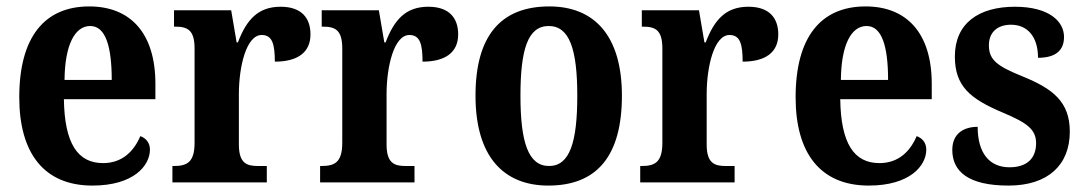

<svg xmlns="http://www.w3.org/2000/svg" viewBox="-20 -568 3379 598"><path d="M268 10C396 10 447 -52 447 -102C447 -124 434 -138 417 -144C397 -97 361 -60 301 -60C222 -60 181 -121 179 -259H464V-307C464 -465 386 -548 258 -548C119 -548 40 -453 40 -265C40 -91 117 10 268 10ZM328 -319H181C182 -428 213 -487 261 -487C309 -487 328 -423 328 -319Z M517 0H811V-51H783C749 -51 724 -59 724 -118V-275C724 -360 747 -459 795 -459C828 -459 836 -431 836 -376C906 -376 947 -404 947 -461C947 -512 919 -547 854 -547C784 -547 748 -507 721 -436H717L700 -536H522V-485H525C563 -485 586 -476 586 -417V-123C586 -60 560 -51 521 -51H517Z M977 0H1271V-51H1243C1209 -51 1184 -59 1184 -118V-275C1184 -360 1207 -459 1255 -459C1288 -459 1296 -431 1296 -376C1366 -376 1407 -404 1407 -461C1407 -512 1379 -547 1314 -547C1244 -547 1208 -507 1181 -436H1177L1160 -536H982V-485H985C1023 -485 1046 -476 1046 -417V-123C1046 -60 1020 -51 981 -51H977Z M1688 10C1839 10 1917 -82 1917 -270C1917 -457 1831 -548 1691 -548C1540 -548 1461 -457 1461 -270C1461 -82 1547 10 1688 10ZM1690 -51C1625 -51 1601 -126 1601 -270C1601 -414 1624 -487 1689 -487C1754 -487 1778 -414 1778 -270C1778 -126 1755 -51 1690 -51Z M1974 0H2268V-51H2240C2206 -51 2181 -59 2181 -118V-275C2181 -360 2204 -459 2252 -459C2285 -459 2293 -431 2293 -376C2363 -376 2404 -404 2404 -461C2404 -512 2376 -547 2311 -547C2241 -547 2205 -507 2178 -436H2174L2157 -536H1979V-485H1982C2020 -485 2043 -476 2043 -417V-123C2043 -60 2017 -51 1978 -51H1974Z M2686 10C2814 10 2865 -52 2865 -102C2865 -124 2852 -138 2835 -144C2815 -97 2779 -60 2719 -60C2640 -60 2599 -121 2597 -259H2882V-307C2882 -465 2804 -548 2676 -548C2537 -548 2458 -453 2458 -265C2458 -91 2535 10 2686 10ZM2746 -319H2599C2600 -428 2631 -487 2679 -487C2727 -487 2746 -423 2746 -319Z M3121 10C3245 10 3312 -55 3312 -158C3312 -252 3258 -292 3165 -330C3086 -362 3060 -381 3060 -427C3060 -467 3086 -491 3129 -491C3179 -491 3213 -455 3213 -388C3268 -388 3294 -411 3294 -453C3294 -501 3248 -547 3141 -547C3029 -547 2954 -496 2954 -392C2954 -299 3002 -260 3104 -217C3177 -186 3207 -166 3207 -122C3207 -78 3182 -47 3124 -47C3061 -47 3025 -92 3025 -173C2984 -173 2946 -154 2946 -101C2946 -34 2996 10 3121 10Z"/></svg>

Font: Noto Serif Sinhala Condensed
Style: Bold
Weight: 700
Width: 3
Designer: Jelle Bosma - Monotype Design Team
Foundry: Monotype Imaging Inc.
Version: Version 2.007